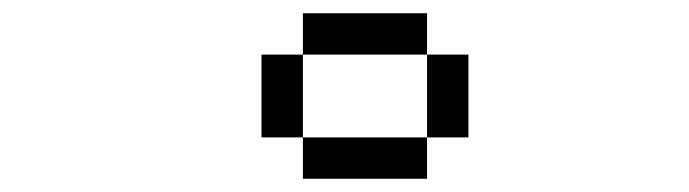

<svg xmlns="http://www.w3.org/2000/svg" viewBox="-20 -645 1040 290"><path d="M437.5 -437.5V-375H625V-437.5ZM437.5 -437.5Q437.5 -437.5 437.5 -562.5H375Q375 -562.5 375 -437.5ZM625 -437.5H687.5Q687.5 -437.5 687.5 -562.5H625Q625 -562.5 625 -437.5ZM437.5 -562.5H625V-625H437.5Z"/></svg>

Font: Unifont
Style: Regular
Weight: 500
Version: Version 15.1.04